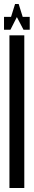

<svg xmlns="http://www.w3.org/2000/svg" viewBox="-22 -936 168 956"><path d="M33 -852 53 -916H71L91 -852H126V-788H95L62 -851L30 -788H-2V-852ZM25 0V-760H99V0Z"/></svg>

Font: Commune Nuit Debout
Style: Regular
Weight: 400
Designer: Sébastien Marchal
Foundry: Sébastien Marchal
Version: Version 1.003;PS 1.3;hotconv 1.0.88;makeotf.lib2.5.647800